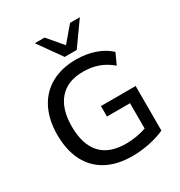

<svg xmlns="http://www.w3.org/2000/svg" viewBox="-215 -1085 1161 1240"><g transform="rotate(-30 365.5 -464.5)"><path d="M412 9Q297 9 218 -34.5Q139 -78 98.5 -159Q58 -240 58 -352Q58 -463 99 -544.5Q140 -626 218 -670Q296 -714 405 -714Q480 -714 544 -692Q608 -670 651 -629L614 -548Q566 -588 516 -605.5Q466 -623 405 -623Q288 -623 227 -552.5Q166 -482 166 -352Q166 -219 228.5 -150Q291 -81 416 -81Q492 -81 567 -106V-295H395V-373H654V-41Q609 -19 542.5 -5Q476 9 412 9ZM351 -765 228 -938H301L396 -826L491 -938H564L441 -765Z"/></g></svg>

Font: Nunito Sans SemiBold
Style: Regular
Weight: 600
Designer: Vernon Adams
Foundry: Vernon Adams
Version: Version 3.101; ttfautohint (v1.8.4.7-5d5b);gftools[0.9.27]